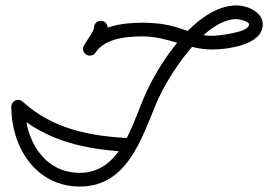

<svg xmlns="http://www.w3.org/2000/svg" viewBox="-20 -657 981 702"><path d="M348 -581C334.2 -580.6 323.3 -569.2 323.6 -555.4C323.9 -544 297 -507.9 287.1 -491.3C280.1 -479.5 284 -464.1 295.8 -457.1C307.7 -450 323 -453.9 330.1 -465.7C330.1 -465.7 330.1 -465.7 330.1 -465.7C345.5 -491.5 374.4 -526.7 373.6 -556.6C373.3 -570.4 361.8 -581.3 348 -581ZM329.6 -465C329.6 -465 329.6 -465 329.6 -465C363.8 -517.9 445.5 -523.9 501.9 -523.9C595 -523.9 666.4 -476 754.9 -476C808.8 -476 940.7 -491.7 940.7 -567.7C940.7 -613.9 883.6 -637.2 844.9 -637.2C695.4 -637.2 555.6 -418.5 505.4 -298.6C459.7 -189.4 415.5 -25 272 -25C139.6 -25 71.3 -146.9 71.3 -266.8C71.3 -280.6 60.1 -291.8 46.3 -291.8C32.5 -291.8 21.3 -280.6 21.3 -266.8C21.3 -119 111.2 25 272 25C444.4 25 496.5 -147.8 551.6 -279.3C591.6 -375 724.7 -587.2 844.9 -587.2C853.6 -587.2 890.7 -579.3 890.7 -567.7C890.7 -537.3 773.8 -526 754.9 -526C704.4 -526 665.5 -546 618.2 -559.4C580.3 -570.1 541.2 -573.9 501.9 -573.9C426 -573.9 332.5 -561.6 287.6 -492.1C280.1 -480.5 283.5 -465 295.1 -457.5C306.7 -450 322.1 -453.4 329.6 -465ZM29.4 -248.3C29.4 -248.3 29.4 -248.3 29.4 -248.3C149.8 -138.5 297.2 -109.6 455.2 -101.5C469 -100.8 480.7 -111.4 481.4 -125.2C482.2 -139 471.6 -150.7 457.8 -151.4C457.8 -151.4 457.8 -151.4 457.8 -151.4C311.8 -158.9 174.5 -183.6 63.1 -285.2C52.9 -294.5 37.1 -293.8 27.8 -283.6C18.5 -273.4 19.2 -257.6 29.4 -248.3Z"/></svg>

Font: FRB American Cursive Guidelines Arrows Semibold
Style: Italic
Weight: 600
Italic angle: -25°
Version: Version 2.0;Modular Font Editor K font №1